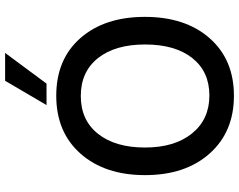

<svg xmlns="http://www.w3.org/2000/svg" viewBox="-112 -815 935 751"><g transform="rotate(-90 355.5 -439.5)"><path d="M404 -725H320L415 -887H524ZM207.5 -523.5Q154 -456 154 -340Q154 -224 209 -156Q264 -88 357.5 -88Q451 -88 504 -155Q557 -222 557 -339.5Q557 -457 503.5 -524Q450 -591 355.5 -591Q261 -591 207.5 -523.5ZM582 -592.5Q665 -498 665 -340Q665 -182 581.5 -87Q498 8 356.5 8Q215 8 130.5 -87Q46 -182 46 -339.5Q46 -497 130 -592Q214 -687 356.5 -687Q499 -687 582 -592.5Z"/></g></svg>

Font: Hind Colombo Medium
Style: Regular
Weight: 500
Designer: Jyotish Sonowal, Aditi Pimprikar
Foundry: Indian Type Foundry
Version: Version 1.000;PS 1.0;hotconv 1.0.86;makeotf.lib2.5.63406; tt